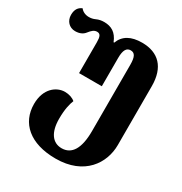

<svg xmlns="http://www.w3.org/2000/svg" viewBox="-185 -685 1016 1074"><g transform="rotate(30 323.0 -148.0)"><path d="M327 254C512 254 591 131 591 14V-366C591 -488 529 -550 423 -550C353 -550 307 -525 287 -472H283C262 -525 228 -544 181 -544C164 -544 148 -541 133 -534C118 -527 105 -525 92 -525C70 -525 50 -534 38 -550C16 -541 0 -523 0 -486C0 -447 27 -418 65 -418C95 -418 115 -429 127 -445C142 -464 155 -477 174 -477C196 -477 202 -461 202 -425V-226H349V-409C349 -460 363 -481 389 -481C416 -481 427 -460 427 -409V19C427 131 392 187 327 187C268 187 233 138 233 51C233 -11 243 -50 253 -74C239 -87 214 -96 187 -96C133 -96 70 -51 70 49C70 171 160 254 327 254Z"/></g></svg>

Font: Noto Serif Georgian ExtraCondensed Black
Style: Regular
Weight: 900
Width: 2
Designer: Monotype Design Team, Akaki Razmadze
Foundry: Google LLC
Version: Version 2.003